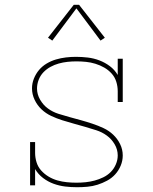

<svg xmlns="http://www.w3.org/2000/svg" viewBox="-20 -776 640 804"><path d="M303 8Q277 8 252.5 5Q228 2 204.5 -6.5Q181 -15 160.5 -30.5Q140 -46 127 -68V0H106V-181H127V-136Q127 -116 133 -96.5Q139 -77 152.5 -62Q166 -47 183.5 -36.5Q201 -26 220.5 -20.5Q240 -15 260 -13Q280 -11 300 -11Q300 -11 300 -11Q300 -11 300 -11Q320 -11 339 -13Q358 -15 376.5 -20Q395 -25 412.5 -33.5Q430 -42 443.5 -55.5Q457 -69 465 -87.5Q473 -106 473 -125Q473 -150 460 -172Q447 -194 427 -208.5Q407 -223 383.5 -230.5Q360 -238 336 -245Q312 -252 288 -258.5Q264 -265 240.5 -272.5Q217 -280 194.5 -290.5Q172 -301 154 -318Q136 -335 125 -358Q114 -381 114 -406Q114 -427 122 -447Q130 -467 143.5 -483Q157 -499 175.5 -510Q194 -521 214.5 -527Q235 -533 256 -535.5Q277 -538 298 -538Q323 -538 348 -535Q373 -532 396.5 -523Q420 -514 440 -499Q460 -484 473 -462V-530H494V-349H473V-394Q473 -414 467 -433.5Q461 -453 447.5 -468Q434 -483 416.5 -493Q399 -503 379.5 -509Q360 -515 340 -517Q320 -519 300 -519Q281 -519 262.5 -517Q244 -515 226 -510Q208 -505 191.5 -496Q175 -487 162 -473.5Q149 -460 142 -442Q135 -424 135 -405Q135 -381 148 -358.5Q161 -336 181 -321.5Q201 -307 224.5 -299.5Q248 -292 272 -285.5Q296 -279 319.5 -272.5Q343 -266 367 -258Q391 -250 413.5 -239.5Q436 -229 454 -212Q472 -195 483 -172.5Q494 -150 494 -125Q494 -103 485.5 -82.5Q477 -62 462.5 -46Q448 -30 428.5 -19.5Q409 -9 388.5 -2.5Q368 4 346 6Q324 8 303 8ZM199 -606 181 -618 289 -756H311L419 -618L401 -606L300 -741Z"/></svg>

Font: Iosevka Slab Thin Extended
Style: Regular
Weight: 100
Width: 7
Monospace: yes
Designer: Belleve Invis
Foundry: Belleve Invis
Version: Version 11.1.1; ttfautohint (v1.8.3)